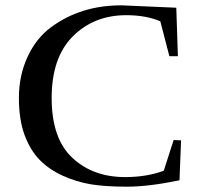

<svg xmlns="http://www.w3.org/2000/svg" viewBox="-20 -695 748 721"><path d="M436 -675Q436 -675 642 -666L648 -484H616L582 -615Q528 -638 454 -638Q333 -638 253.5 -558.5Q174 -479 174 -327Q174 -175 251.5 -102.5Q329 -30 450 -30Q531 -30 595 -54L632 -169L660 -168L654 -18Q539 6 456.5 6Q374 6 320.5 -3Q267 -12 216 -35Q165 -58 129.5 -94Q94 -130 72.5 -187.5Q51 -245 51 -328Q51 -411 83.5 -481.5Q116 -552 172 -593Q283 -675 436 -675Z"/></svg>

Font: Rufina
Style: Regular
Weight: 400
Designer: Martin Sommaruga
Foundry: Martin Sommaruga
Version: Version 1.001